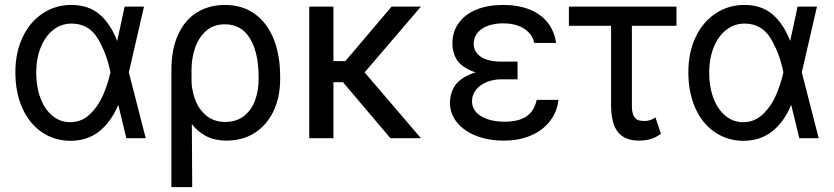

<svg xmlns="http://www.w3.org/2000/svg" viewBox="-20 -557 3362 774"><path d="M42 -265.6Q42 -344.7 70.8 -406.2Q99.6 -467.8 151.4 -502.4Q203.1 -537.1 267.6 -537.1Q336.9 -537.1 381.3 -499Q425.8 -460.9 452.1 -392.6H484.4L499 -266.6L567.4 0H489.3L424.8 -266.6Q410.2 -341.8 374 -401.9Q337.9 -461.9 268.6 -461.9Q227.5 -461.9 195.3 -437Q163.1 -412.1 144.5 -366.7Q126 -321.3 126 -263.7Q126 -207 143.1 -161.6Q160.2 -116.2 191.4 -90.3Q222.7 -64.5 262.7 -64.5Q309.6 -64.5 343.3 -97.2Q377 -129.9 396 -174.8Q415 -219.7 424.8 -263.7L482.4 -530.3H560.5L499 -263.7L484.4 -132.8H456.1Q427.7 -65.4 379.9 -27.3Q332 10.7 262.7 10.7Q197.3 9.8 147 -25.4Q96.7 -60.5 69.3 -123Q42 -185.5 42 -265.6Z M886.7 -537.1Q956.1 -537.1 1006.3 -501.5Q1056.6 -465.8 1083 -400.4Q1109.4 -335 1109.4 -248V-238.3Q1109.4 -166 1083 -109.9Q1056.6 -53.7 1007.8 -22Q959 9.8 893.6 9.8Q841.8 9.8 804.7 -11.7Q767.6 -33.2 743.2 -71.8Q718.8 -110.4 698.2 -168.9L752 -234.4Q752 -197.3 765.6 -158.2Q779.3 -119.1 810.1 -92.3Q840.8 -65.4 888.7 -65.4Q932.6 -65.4 962.9 -88.9Q993.2 -112.3 1007.8 -151.4Q1022.5 -190.4 1022.5 -238.3V-248Q1022.5 -342.8 988.3 -400.9Q954.1 -459 886.7 -459Q840.8 -459 810.5 -432.1Q780.3 -405.3 766.1 -363.3Q752 -321.3 752 -273.4L754.9 197.3H670.9V-272.5Q670.9 -359.4 698.7 -418.9Q726.6 -478.5 775.4 -507.8Q824.2 -537.1 886.7 -537.1Z M1324.2 0H1226.6V-530.3H1324.2ZM1416 -225.6H1293L1277.3 -310.5H1372.1L1558.6 -530.3H1676.8ZM1359.4 -229.5 1421.9 -297.9 1676.8 0H1553.7Z M2066.4 -276.4V-237.3H2002.9Q1967.8 -237.3 1940.4 -225.6Q1913.1 -213.9 1897.9 -193.8Q1882.8 -173.8 1882.8 -148.4Q1882.8 -124 1898.9 -105.5Q1915 -86.9 1944.8 -76.7Q1974.6 -66.4 2013.7 -66.4Q2071.3 -66.4 2102.5 -87.9Q2133.8 -109.4 2143.6 -154.3H2231.4Q2225.6 -105.5 2196.8 -68.4Q2168 -31.2 2120.1 -10.7Q2072.3 9.8 2009.8 9.8Q1948.2 9.8 1898.9 -9.8Q1849.6 -29.3 1821.8 -64Q1793.9 -98.6 1793.9 -143.6Q1793.9 -177.7 1811 -207Q1828.1 -236.3 1872.6 -256.3Q1917 -276.4 1994.1 -276.4ZM1803.7 -380.9Q1803.7 -429.7 1829.6 -464.8Q1855.5 -500 1901.4 -518.6Q1947.3 -537.1 2007.8 -537.1Q2068.4 -537.1 2114.3 -519Q2160.2 -501 2187.5 -466.3Q2214.8 -431.6 2221.7 -383.8H2133.8Q2126 -419.9 2092.8 -441.4Q2059.6 -462.9 2007.8 -462.9Q1972.7 -462.9 1945.8 -452.6Q1918.9 -442.4 1904.3 -423.8Q1889.6 -405.3 1889.6 -380.9Q1889.6 -347.7 1918.5 -328.1Q1947.3 -308.6 2002.9 -308.6H2066.4V-253.9H1994.1Q1918.9 -253.9 1877 -272.9Q1835 -292 1819.3 -319.8Q1803.7 -347.7 1803.7 -380.9Z M2707 -453.1H2273.4V-530.3H2707ZM2527.3 -530.3V-129.9Q2527.3 -102.5 2535.2 -88.9Q2543 -75.2 2553.7 -72.3Q2564.5 -69.3 2580.1 -69.3Q2591.8 -69.3 2603.5 -73.7Q2615.2 -78.1 2622.1 -84L2644.5 -17.6Q2623 -2 2602.1 3.9Q2581.1 9.8 2554.7 9.8Q2499 9.8 2471.2 -24.4Q2443.4 -58.6 2443.4 -133.8V-530.3Z M2754.9 -265.6Q2754.9 -344.7 2783.7 -406.2Q2812.5 -467.8 2864.3 -502.4Q2916 -537.1 2980.5 -537.1Q3049.8 -537.1 3094.2 -499Q3138.7 -460.9 3165 -392.6H3197.3L3211.9 -266.6L3280.3 0H3202.1L3137.7 -266.6Q3123 -341.8 3086.9 -401.9Q3050.8 -461.9 2981.4 -461.9Q2940.4 -461.9 2908.2 -437Q2876 -412.1 2857.4 -366.7Q2838.9 -321.3 2838.9 -263.7Q2838.9 -207 2856 -161.6Q2873 -116.2 2904.3 -90.3Q2935.5 -64.5 2975.6 -64.5Q3022.5 -64.5 3056.2 -97.2Q3089.8 -129.9 3108.9 -174.8Q3127.9 -219.7 3137.7 -263.7L3195.3 -530.3H3273.4L3211.9 -263.7L3197.3 -132.8H3168.9Q3140.6 -65.4 3092.8 -27.3Q3044.9 10.7 2975.6 10.7Q2910.2 9.8 2859.9 -25.4Q2809.6 -60.5 2782.2 -123Q2754.9 -185.5 2754.9 -265.6Z"/></svg>

Font: Pretendard Std Variable
Style: Regular
Weight: 400
Designer: Base glyphs from Inter by Rasmus Andersson; Hangeul glyphs from Noto Sans CJK(Source Han Sans) by Jang Soo-young and Kan
Foundry: Kil Hyung-jin
Version: Version 1.309;Glyphs 3.2 (3225)